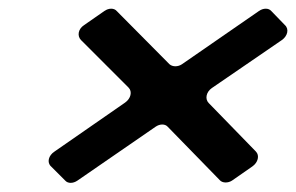

<svg xmlns="http://www.w3.org/2000/svg" viewBox="-20 -557 673 436"><path d="M568 -532 393 -411C384 -405 372 -405 365 -411L245 -532C239 -539 227 -539 217 -532L171 -500C157 -491 155 -475 164 -466L272 -358C281 -349 277 -333 264 -324L104 -213C90 -204 86 -188 96 -179L128 -147C134 -140 146 -140 156 -147L333 -269C343 -276 355 -276 361 -269L479 -148C485 -141 498 -141 507 -147L553 -179C566 -188 570 -204 561 -213L454 -323C445 -332 448 -348 461 -357L620 -466C633 -475 637 -491 627 -500L596 -532C590 -539 578 -539 568 -532Z"/></svg>

Font: DIN Rundschrift
Style: BreitKursiv
Weight: 400
Width: 7
Version: Version 1.027